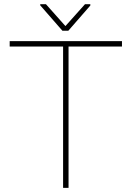

<svg xmlns="http://www.w3.org/2000/svg" viewBox="-20 -910 638 930"><path d="M570.8 -710.9V-684.6H312V0H285.6V-684.6H26.9V-710.9ZM202.6 -889.6 296.9 -783.7 391.6 -889.6H417.5V-883.3L311 -761.2H282.2L174.8 -884.3V-889.6Z"/></svg>

Font: Vazirmatn RD FD Thin
Style: Regular
Weight: 100
Designer: Saber Rastikerdar
Foundry: Saber Rastikerdar
Version: Version 33.003